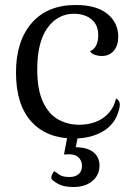

<svg xmlns="http://www.w3.org/2000/svg" viewBox="-20 -541 545 768"><path d="M276 13Q167 13 105.5 -54.5Q44 -122 44 -251Q44 -376 106.5 -448.5Q169 -521 283 -521Q366 -521 409.5 -485.5Q453 -450 453 -394Q453 -359 435 -338Q417 -317 387 -317Q374 -317 361 -321Q348 -325 340 -336Q357 -343 365 -360Q373 -377 373 -400Q373 -430 359.5 -449Q346 -468 324 -477Q302 -486 276 -486Q211 -486 170 -429.5Q129 -373 129 -263Q129 -182 152 -133Q175 -84 213 -63Q251 -42 297 -42Q333 -42 363 -53.5Q393 -65 414.5 -88.5Q436 -112 444 -147Q454 -143 458 -131.5Q462 -120 454 -95Q438 -42 390 -14.5Q342 13 276 13ZM294 -8 283 48Q328 48 353 67.5Q378 87 378 121Q378 159 349.5 183Q321 207 274 207Q237 207 216.5 196.5Q196 186 186 175Q184 167 188.5 157Q193 147 198 144Q204 149 217.5 158Q231 167 258 167Q281 167 294.5 155.5Q308 144 308 122Q308 101 292.5 87Q277 73 236 77L252 -8Z"/></svg>

Font: Arima
Style: Regular
Weight: 400
Designer: Joana Correia and Natanael Gama
Foundry: NDISCOVER
Version: Version 1.101;gftools[0.9.23]